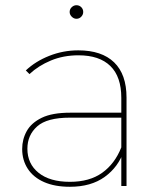

<svg xmlns="http://www.w3.org/2000/svg" viewBox="-20 -713 614 736"><path d="M445 0V-123V-140V-338Q445 -419 403 -460Q361 -501 281 -501Q223 -501 175 -481Q127 -461 93 -429L79 -443Q116 -478 169 -499Q222 -520 280 -520Q370 -520 417.5 -474Q465 -428 465 -339V0ZM248 3Q190 3 149 -15Q108 -33 86.5 -66Q65 -99 65 -142Q65 -179 82.5 -210.5Q100 -242 140 -261.5Q180 -281 249 -281H456V-262H248Q160 -262 122.5 -228.5Q85 -195 85 -143Q85 -85 128 -50.5Q171 -16 248 -16Q323 -16 371.5 -50.5Q420 -85 445 -148L455 -135Q434 -73 381.5 -35Q329 3 248 3ZM273 -641Q263 -641 255 -649Q247 -657 247 -667Q247 -678 255 -685.5Q263 -693 273 -693Q284 -693 291.5 -685.5Q299 -678 299 -667Q299 -657 291.5 -649Q284 -641 273 -641Z"/></svg>

Font: Montserrat Thin
Style: Regular
Weight: 100
Designer: Julieta Ulanovsky
Foundry: Julieta Ulanovsky
Version: Version 9.000